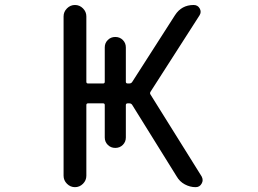

<svg xmlns="http://www.w3.org/2000/svg" viewBox="-20 -775 1040 774"><path d="M236.3 -709Q236.3 -727.5 250 -741.2Q263.7 -754.9 282.2 -754.9Q300.8 -754.9 314.5 -741.2Q328.1 -727.5 328.1 -709V-445.3Q328.1 -438.5 335 -438.5H395.5Q402.3 -438.5 402.3 -445.3V-584Q402.3 -601.6 414.6 -613.8Q426.8 -626 444.8 -626Q462.9 -626 475.1 -613.8Q487.3 -601.6 487.3 -584V-445.3Q487.3 -438.5 495.1 -438.5H501Q508.8 -438.5 512.7 -444.3L685.5 -713.9Q711.9 -754.9 760.7 -754.9Q777.3 -754.9 785.2 -740.7Q793 -726.6 784.2 -712.9L586.9 -405.3Q583 -399.4 586.9 -393.6L793 -63.5Q796.9 -55.7 796.9 -48.8Q796.9 -42 793 -35.2Q785.2 -20.5 768.6 -20.5Q746.1 -20.5 725.1 -31.7Q704.1 -43 692.4 -63.5L512.7 -352.5Q508.8 -358.4 501 -358.4H495.1Q487.3 -358.4 487.3 -351.6V-220.7Q487.3 -203.1 475.1 -190.9Q462.9 -178.7 444.8 -178.7Q426.8 -178.7 414.6 -190.9Q402.3 -203.1 402.3 -220.7V-351.6Q402.3 -358.4 395.5 -358.4H335Q328.1 -358.4 328.1 -351.6V-66.4Q328.1 -47.9 314.5 -34.2Q300.8 -20.5 282.2 -20.5Q263.7 -20.5 250 -34.2Q236.3 -47.9 236.3 -66.4Z"/></svg>

Font: Rounded Mgen+ 1m regular
Style: Regular
Weight: 400
Designer: [Source Han Sans]
Ryoko NISHIZUKA  (kana & ideographs); Paul D. Hunt (Latin, Greek & Cyrillic); Wenlong ZHANG  (bopomofo
Version: Version 1.059.20150602